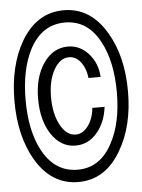

<svg xmlns="http://www.w3.org/2000/svg" viewBox="-53 -770 606 821"><g transform="rotate(-5 250.0 -359.5)"><path d="M336.9 -300.8Q333 -254.9 309.6 -223.6Q287.1 -193.4 256.8 -193.4Q217.8 -193.4 191.4 -241.2Q165 -289.1 165 -362.3Q165 -432.6 191.4 -479.5Q217.8 -525.4 255.9 -525.4Q286.1 -525.4 306.6 -498Q327.1 -471.7 332 -429.7H383.8Q380.9 -489.3 342.8 -531.2Q305.7 -571.3 255.9 -571.3Q191.4 -571.3 150.4 -511.7Q109.4 -452.1 109.4 -359.4Q109.4 -265.6 149.4 -206.1Q189.5 -146.5 252 -146.5Q308.6 -146.5 346.7 -193.4Q381.8 -236.3 389.6 -300.8ZM251 -727.5Q134.8 -727.5 67.4 -612.3Q7.8 -508.8 7.8 -358.4Q7.8 -209 67.4 -105.5Q134.8 9.8 251 9.8Q366.2 9.8 433.6 -105.5Q495.1 -209 495.1 -358.4Q495.1 -508.8 433.6 -612.3Q366.2 -727.5 251 -727.5ZM252 -674.8Q349.6 -674.8 401.4 -576.2Q447.3 -491.2 447.3 -358.4Q447.3 -227.5 401.4 -142.6Q349.6 -43 252 -43Q153.3 -43 100.6 -142.6Q55.7 -227.5 55.7 -358.4Q55.7 -490.2 100.6 -576.2Q153.3 -674.8 252 -674.8Z"/></g></svg>

Font: DotumChe
Style: Regular
Weight: 400
Monospace: yes
Version: Version 2.21